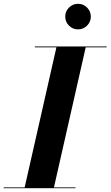

<svg xmlns="http://www.w3.org/2000/svg" viewBox="-62 -996 585 1016"><path d="M283.2 -908.4Q283.2 -936.1 303.1 -956Q323 -975.9 351.1 -975.9Q378.9 -975.9 398.8 -956Q418.6 -936.1 418.6 -908.4Q418.6 -880.2 398.8 -860.4Q378.9 -840.5 351.1 -840.5Q323 -840.5 303.1 -860.4Q283.2 -880.2 283.2 -908.4ZM-42.5 -4.5H68.5L236.5 -745.5H122.5V-750H502.5V-745.5H391.5L223.5 -4.5H337.5V0H-42.5Z"/></svg>

Font: Bodoni* 36pt
Style: Bold Italic
Weight: 700
Italic angle: -13°
Version: Version 2.3